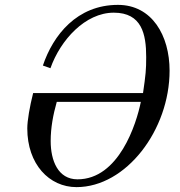

<svg xmlns="http://www.w3.org/2000/svg" viewBox="-20 -750 740 788"><path d="M92 -223C92 -76 182 18 294 18C498 18 676 -217 676 -460C676 -604 604 -730 464 -730C296 -730 198 -606 156 -481L187 -470C228 -586 330 -698 447 -698C562 -698 580 -610 580 -516C580 -463 578 -444 567 -368H116C102 -313 92 -255 92 -223ZM188 -171C188 -226 198 -279 213 -332H558C540 -242 468 -14 298 -14C218 -14 188 -91 188 -171Z"/></svg>

Font: Old Standard
Style: Italic
Weight: 400
Italic angle: -15.2°
Designer: Alexey Kryukov <alexios@thessalonica.org.ru>
Version: Version 2.0